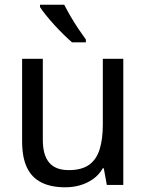

<svg xmlns="http://www.w3.org/2000/svg" viewBox="-20 -786 623 816"><path d="M504 -536V0H434L421 -71H417Q401 -43 375.5 -25Q350 -7 320 1.5Q290 10 257 10Q197 10 156 -10.5Q115 -31 94.5 -74Q74 -117 74 -185V-536H162V-191Q162 -127 189 -95Q216 -63 272 -63Q327 -63 358.5 -85.5Q390 -108 403.5 -151.5Q417 -195 417 -257V-536ZM253 -766Q264 -744 280 -716.5Q296 -689 313.5 -663Q331 -637 345 -618V-606H286Q270 -620 250 -639.5Q230 -659 210.5 -680.5Q191 -702 175 -722Q159 -742 150 -756V-766Z"/></svg>

Font: Noto Sans Display
Style: Regular
Weight: 400
Designer: Monotype Design Team
Foundry: Monotype Imaging Inc.
Version: Version 2.003